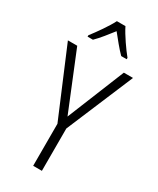

<svg xmlns="http://www.w3.org/2000/svg" viewBox="-236 -1017 897 1088"><g transform="rotate(30 213.0 -473.5)"><path d="M242 -947H186C164 -903 117 -837 86 -797V-788H121C151 -817 185 -861 213 -897C243 -860 276 -818 306 -788H342V-797C313 -832 264 -902 242 -947ZM214 -339 61 -714H0L185 -275V0H242V-277L426 -714H366Z"/></g></svg>

Font: Noto Sans Display SemiCondensed Light
Style: Regular
Weight: 300
Width: 4
Designer: Monotype Design Team
Foundry: Monotype Imaging Inc.
Version: Version 1.900